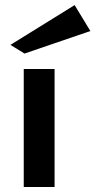

<svg xmlns="http://www.w3.org/2000/svg" viewBox="-20 -748 382 768"><path d="M75 0V-472H198.3V0ZM78.1 -533.8 21.7 -568.5 278.5 -727.6 341.5 -623.9Z"/></svg>

Font: Panamera Thin
Style: Regular
Weight: 100
Designer: Bastien Sozeau
Foundry: NBR — Bastien Sozeau
Version: Version 3.003;gftools[0.9.33]